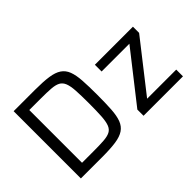

<svg xmlns="http://www.w3.org/2000/svg" viewBox="-96 -1039 1389 1389"><g transform="rotate(-45 598.5 -344.0)"><path d="M99.8 0V-688H318.4Q402.7 -688 456.9 -680.1Q511.1 -672.3 542.7 -650.9Q574.2 -629.6 589 -591Q603.7 -552.5 607.7 -492.1Q611.7 -431.7 611.7 -344Q611.7 -256.3 607.7 -195.9Q603.7 -135.5 589 -97Q574.2 -58.4 542.7 -37.1Q511.1 -15.7 456.9 -7.9Q402.7 0 318.4 0ZM185.8 -74.2H304.3Q367.3 -74.2 408.4 -77.2Q449.5 -80.1 473.3 -92.5Q497.2 -104.8 508.3 -133.4Q519.3 -162.1 522.5 -213.2Q525.7 -264.4 525.7 -344Q525.7 -423.6 522.5 -474.5Q519.3 -525.4 507.8 -554Q496.2 -582.7 472.1 -595.3Q448 -607.9 407.4 -610.8Q366.8 -613.8 304.3 -613.8H185.8ZM740.9 0V-63.3L1037.2 -441H752.9V-510H1142.3V-446.7L846.5 -69H1144.3V0Z"/></g></svg>

Font: Saira Thin
Style: Regular
Weight: 100
Designer: Hector Gatti with collaboration of the Omnibus-Type team
Foundry: Omnibus-Type
Version: Version 1.101